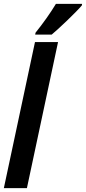

<svg xmlns="http://www.w3.org/2000/svg" viewBox="-27 -979 447 999"><path d="M158 -809 156 -799H242C275 -826 370 -916 399 -951L400 -959H264C235 -911 199 -860 158 -809ZM-7 0H113L275 -760H155Z"/></svg>

Font: Noto Sans ExtraCondensed
Style: Bold Italic
Weight: 700
Width: 2
Italic angle: -12°
Designer: Monotype Design Team
Foundry: Monotype Imaging Inc.
Version: Version 2.013